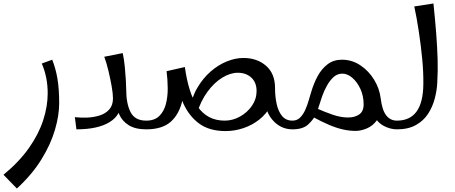

<svg xmlns="http://www.w3.org/2000/svg" viewBox="-100 -743 2614 1103"><path d="M-3 340 -80 261Q10 187 66 107.5Q122 28 148 -52Q174 -132 174 -207Q174 -253 165.5 -296Q157 -339 140 -378L200 -400Q220 -350 230 -291Q240 -232 240 -150Q240 -80 215.5 3.5Q191 87 137.5 173.5Q84 260 -3 340Z M339 0 330 -70Q363 -66 400.5 -67.5Q438 -69 472 -79.5Q506 -90 527.5 -114Q549 -138 549 -178Q549 -204 541.5 -247Q534 -290 523 -336Q512 -382 499 -417L605 -438Q613 -401 617 -359Q621 -317 623 -282Q625 -247 625 -229Q625 -148 650 -99Q675 -50 740 -50L760 -25L740 0Q677 0 639 -24Q601 -48 584.5 -87Q568 -126 568 -172L598 -165Q598 -84 530.5 -42Q463 0 339 0Z M1196 10Q1102 10 1043 -34Q984 -78 951.5 -152.5Q919 -227 906 -317L962 -358Q972 -285 990 -227.5Q1008 -170 1035.5 -130.5Q1063 -91 1101.5 -70.5Q1140 -50 1191 -50Q1237 -50 1279 -73.5Q1321 -97 1347.5 -135.5Q1374 -174 1374 -220Q1374 -269 1344 -297Q1314 -325 1266 -325Q1223 -325 1177 -297Q1131 -269 1092 -216Q1053 -163 1030 -88L988 -106Q1000 -181 1033 -237.5Q1066 -294 1110.5 -332.5Q1155 -371 1204 -390.5Q1253 -410 1298 -410Q1377 -410 1428.5 -365Q1480 -320 1480 -238Q1480 -181 1455.5 -135Q1431 -89 1390 -56.5Q1349 -24 1298.5 -7Q1248 10 1196 10ZM740 0V-50Q788 -50 815 -76.5Q842 -103 853 -145.5Q864 -188 863.5 -237.5Q863 -287 857 -334L962 -358Q966 -250 948.5 -169.5Q931 -89 882 -44.5Q833 0 740 0ZM1580 0Q1510 0 1462.5 -57.5Q1415 -115 1415 -229L1480 -238Q1480 -188 1489.5 -145Q1499 -102 1521 -76Q1543 -50 1580 -50L1600 -25Z M1943 9Q1908 9 1871.5 1Q1835 -7 1792 -25Q1749 -43 1694 -73L1713 -123Q1767 -99 1813 -83.5Q1859 -68 1899 -68Q1938 -68 1963.5 -85.5Q1989 -103 1989 -143Q1989 -192 1970.5 -232Q1952 -272 1924 -296Q1896 -320 1867 -320Q1838 -320 1816.5 -300.5Q1795 -281 1778.5 -251.5Q1762 -222 1750.5 -189.5Q1739 -157 1731 -130Q1723 -103 1717 -90Q1701 -56 1670.5 -28Q1640 0 1580 0V-50Q1606 -50 1623.5 -67Q1641 -84 1653 -110.5Q1665 -137 1673 -165Q1681 -193 1688 -215Q1702 -263 1724.5 -305Q1747 -347 1781.5 -373.5Q1816 -400 1864 -400Q1922 -400 1970 -368Q2018 -336 2049 -285.5Q2080 -235 2087 -178Q2089 -169 2089.5 -159.5Q2090 -150 2090 -141Q2090 -86 2066 -53Q2042 -20 2008 -5.5Q1974 9 1943 9ZM2180 0Q2143 0 2106 -19Q2069 -38 2045 -82Q2021 -126 2021 -202L2087 -178Q2095 -111 2118.5 -80.5Q2142 -50 2180 -50L2200 -25Z M2180 0V-50Q2255 -50 2293 -102Q2331 -154 2332 -260Q2333 -326 2325.5 -404.5Q2318 -483 2306 -562Q2294 -641 2280 -706L2390 -723Q2400 -628 2406 -549.5Q2412 -471 2414 -403Q2416 -335 2412 -269Q2410 -224 2397.5 -176.5Q2385 -129 2359 -89Q2333 -49 2289 -24.5Q2245 0 2180 0Z"/></svg>

Font: Marhey Light Light
Style: Regular
Weight: 300
Version: Version 1.000